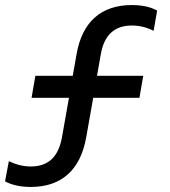

<svg xmlns="http://www.w3.org/2000/svg" viewBox="-51 -730 671 760"><path d="M252 -515 237 -430H89L74 -343H222L194 -185C180 -109 140 -71 71 -71C40 -71 11 -79 -16 -92L-31 -12C-3 3 32 10 71 10C192 10 267 -57 290 -185L318 -343H501L516 -430H333L348 -515C361 -591 402 -629 471 -629C500 -629 530 -622 557 -608L571 -688C545 -703 510 -710 471 -710C349 -710 274 -643 252 -515Z"/></svg>

Font: CommitMono
Style: 500Regular
Weight: 500
Monospace: yes
Designer: Eigil Nikolajsen
Foundry: Eigil Nikolajsen
Version: Version 1.143